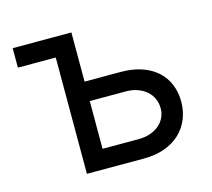

<svg xmlns="http://www.w3.org/2000/svg" viewBox="-84 -645 823 745"><g transform="rotate(-15 327.5 -272.5)"><path d="M406.2 -348Q454.2 -348 491.1 -335.2Q528.1 -322.4 553.1 -299.5Q578.1 -276.6 590.9 -245Q603.7 -213.4 603.7 -176.1Q603.7 -139.6 590.9 -107.4Q578.1 -75.3 553.1 -51.3Q528.1 -27.3 491.1 -13.7Q454.2 0 406.2 0H177.6V-467.3H25.6V-545.5H261.4V-348ZM261.4 -78.1H406.2Q431.1 -78.1 452.1 -85Q473 -92 488.1 -104.4Q503.2 -116.8 511.5 -134.1Q519.9 -151.3 519.9 -171.9Q519.9 -193.5 511.5 -211.5Q503.2 -229.4 488.1 -242.4Q473 -255.3 452.1 -262.6Q431.1 -269.9 406.2 -269.9H261.4Z"/></g></svg>

Font: Interop
Style: Regular
Weight: 400
Designer: Rasmus Andersson, Google, Jang Haemin
Foundry: jhaemin
Version: Version 1.008